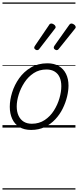

<svg xmlns="http://www.w3.org/2000/svg" viewBox="-20 -1030 631 1550"><path d="M231 19Q175 19 136.5 -4.5Q98 -28 78.5 -70.5Q59 -113 59 -168Q59 -223 78 -284Q97 -345 135 -398.5Q173 -452 230 -485.5Q287 -519 363 -519Q417 -519 455 -496.5Q493 -474 513 -433.5Q533 -393 533 -339Q533 -298 521.5 -250Q510 -202 486.5 -154Q463 -106 426.5 -67Q390 -28 341.5 -4.5Q293 19 231 19ZM237 -31Q296 -31 341 -61Q386 -91 415.5 -138Q445 -185 460 -237Q475 -289 475 -334Q475 -376 461.5 -406Q448 -436 421 -452.5Q394 -469 355 -469Q297 -469 252.5 -440Q208 -411 177.5 -364.5Q147 -318 131 -266.5Q115 -215 115 -171Q115 -128 129.5 -96.5Q144 -65 171 -48Q198 -31 237 -31ZM279 -625Q273 -625 264.5 -631Q256 -637 256 -645Q256 -649 258 -653Q260 -657 264 -663L374 -825Q378 -833 383 -836.5Q388 -840 395 -840Q401 -840 409 -836Q417 -832 423 -825.5Q429 -819 429 -811Q429 -806 426.5 -802.5Q424 -799 420 -794L298 -636Q293 -629 288.5 -627Q284 -625 279 -625ZM437 -625Q431 -625 422.5 -631Q414 -637 414 -645Q414 -649 415.5 -653Q417 -657 421 -663L536 -825Q541 -833 546 -836.5Q551 -840 557 -840Q563 -840 571 -836Q579 -832 585 -825.5Q591 -819 591 -811Q591 -806 588.5 -802.5Q586 -799 582 -794L455 -636Q450 -629 445.5 -627Q441 -625 437 -625ZM0 490H589V500H0ZM0 -20H589V0H0ZM0 -505H589V-500H0ZM0 -1010H589V-1000H0Z"/></svg>

Font: Playwrite BE VLG Guides
Style: Regular
Weight: 400
Designer: Veronika Burian, José Scaglione
Foundry: TypeTogether
Version: Version 1.003